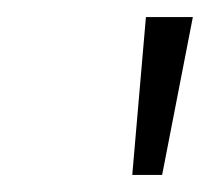

<svg xmlns="http://www.w3.org/2000/svg" viewBox="-20 -765 261 225"><path d="M135 -560 151 -745H206L170 -560Z"/></svg>

Font: Plus Jakarta Sans ExtraLight
Style: Italic
Weight: 200
Italic angle: -8°
Designer: Gumpita Rahayu
Foundry: Tokotype
Version: Version 2.071; ttfautohint (v1.8.4.7-5d5b);gftools[0.9.29]